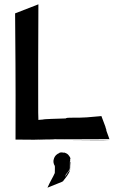

<svg xmlns="http://www.w3.org/2000/svg" viewBox="-20 -645 562 890"><path d="M471 -45C470 -48 473 -41 475 -39C468 -56 468 -57 471 -50L468 -58L470 -54L450 -107L440 -106C341 -96 341 -101 294 -99C286 -98 287 -97 284 -96C251 -95 178 -93 180 -91C163 -90 160 -89 158 -89C157 -101 157 -114 157 -251V-353L158 -625L50 -583C51 -412 53 -315 52 -7V2C493 5 432 6 486 4C472 4 345 3 234 3C234 2 202 2 138 0H486C491 7 479 -21 471 -45ZM306 108C306 111 306 133 305 138C304 140 304 141 304 142V143C291 157 272 193 286 163L292 156V155C294 154 296 151 298 149L294 153C299 147 302 141 302 141C304 137 304 136 304 107V103H305C306 102 305 94 305 93C305 92 306 94 306 94C305 91 306 90 306 92V90C306 91 306 90 307 91C306 86 304 82 300 77C294 68 287 65 277 62C275 62 275 63 275 63C268 61 262 61 256 63C254 64 254 65 254 65C247 67 233 76 229 94C226 102 228 115 234 124C235 124 234 157 234 157C225 178 214 193 200 225C283 191 269 199 275 191C307 152 304 143 305 140C306 136 306 132 308 108C308 108 308 105 307 103C307 105 307 107 306 108Z"/></svg>

Font: HIVNotRetro
Style: Regular
Weight: 400
Designer: Feorag
Foundry: Feorag
Version: Version 1.000;PS 001.000;hotconv 1.0.88;makeotf.lib2.5.64775